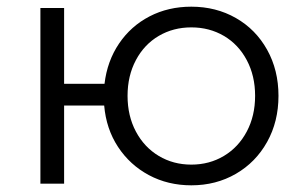

<svg xmlns="http://www.w3.org/2000/svg" viewBox="-20 -550 905 575"><path d="M814 -263Q814 -186 780 -125Q746 -64 686.5 -29.5Q627 5 553 5Q483 5 426 -25.5Q369 -56 333.5 -110Q298 -164 292 -234H172V0H101V-526H172V-299H293Q301 -367 336.5 -419.5Q372 -472 428 -501Q484 -530 553 -530Q627 -530 686.5 -496Q746 -462 780 -401Q814 -340 814 -263ZM744 -263Q744 -323 719 -370Q694 -417 650.5 -442.5Q607 -468 553 -468Q499 -468 455.5 -442.5Q412 -417 387 -370Q362 -323 362 -263Q362 -203 387 -156Q412 -109 455.5 -83Q499 -57 553 -57Q607 -57 650.5 -83Q694 -109 719 -156Q744 -203 744 -263Z"/></svg>

Font: Montserrat-Regular
Style: Regular
Weight: 400
Version: Version 7.200